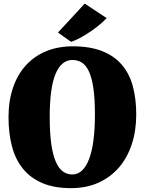

<svg xmlns="http://www.w3.org/2000/svg" viewBox="-20 -1003 780 1035"><path d="M292.5 -827.6 436.5 -983.4H437L555.2 -905.3Q531.7 -880.9 503.7 -859.1Q475.6 -837.4 448.5 -820.3Q421.4 -803.2 398.7 -792.2Q376 -781.2 363.3 -777.8H362.8ZM366.2 11.2Q273.4 11.7 208.7 -15.9Q144 -43.5 103.3 -94Q62.5 -144.5 44.2 -215.1Q25.9 -285.6 25.9 -371.6Q25.9 -458.5 49.8 -529.3Q73.7 -600.1 118.7 -649.9Q163.6 -699.7 228 -726.6Q292.5 -753.4 374 -753.4Q466.8 -752.9 531.5 -727.1Q596.2 -701.2 637 -653.6Q677.7 -606 696 -538.1Q714.4 -470.2 714.4 -385.7Q714.4 -298.3 690.4 -225.6Q666.5 -152.8 621.3 -100.3Q576.2 -47.9 511.7 -18.6Q447.3 10.7 366.2 11.2ZM369.1 -62.5Q428.2 -62.5 460 -145Q491.7 -227.5 491.7 -385.3Q491.7 -470.7 483.4 -527.6Q475.1 -584.5 459.2 -618.2Q443.4 -651.9 420.9 -665.8Q398.4 -679.7 370.6 -679.7Q311 -679.7 279.5 -604.7Q248 -529.8 248 -372.6Q248 -286.6 256.3 -227.5Q264.6 -168.5 280.5 -131.8Q296.4 -95.2 318.8 -78.9Q341.3 -62.5 369.1 -62.5Z"/></svg>

Font: Merriweather UltraBold
Style: Regular
Weight: 900
Designer: Eben Sorkin ( sorkintype@gmail.com )
Foundry: Eben Sorkin
Version: Version 1.570; ttfautohint (v1.3) -l 8 -r 32 -G 0 -x 0 -H 60